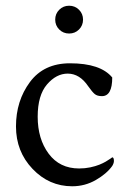

<svg xmlns="http://www.w3.org/2000/svg" viewBox="-20 -648 436 674"><path d="M225.6 -425.8Q333 -425.8 374 -376Q374 -310.5 337.9 -310.5Q321.3 -310.5 312.5 -317.9Q303.7 -325.2 290 -344.7Q259.8 -389.6 217.8 -389.6Q177.7 -389.6 145 -351.6Q112.3 -313.5 112.3 -238.3Q112.3 -160.2 150.9 -108.4Q189.5 -56.6 257.8 -56.6Q278.3 -56.6 296.9 -60.5Q315.4 -64.5 328.6 -69.8Q341.8 -75.2 351.1 -80.6Q360.4 -85.9 367.2 -90.8L374 -95.7Q379.9 -95.7 379.9 -83Q379.9 -75.2 374 -65.4Q354.5 -38.1 316.4 -16.1Q278.3 5.9 233.4 5.9Q152.3 5.9 94.2 -55.2Q36.1 -116.2 36.1 -204.1Q36.1 -293.9 85 -359.9Q133.8 -425.8 225.6 -425.8ZM188 -544.4Q173.8 -558.6 173.8 -579.1Q173.8 -599.6 188 -613.8Q202.1 -627.9 222.7 -627.9Q243.2 -627.9 257.3 -613.8Q271.5 -599.6 271.5 -579.1Q271.5 -558.6 257.3 -544.4Q243.2 -530.3 222.7 -530.3Q202.1 -530.3 188 -544.4Z"/></svg>

Font: Crimson Text
Style: Roman
Weight: 400
Version: Version 0.13